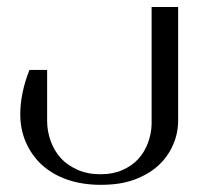

<svg xmlns="http://www.w3.org/2000/svg" viewBox="-20 -345 598 541"><path d="M481.9 -325.2V-4.9Q481.9 31.2 467.3 64Q452.1 98.1 425.3 122.1Q397.5 147 357.4 161.6Q318.4 175.8 264.2 175.8Q211.9 175.8 169.4 161.1Q128.4 147 98.1 119.6Q69.8 93.8 53.2 56.6Q37.1 20 37.1 -22.9Q37.1 -52.2 43.5 -83.5Q50.3 -116.7 63 -147.9H112.8V-3.9Q112.8 23.9 122.6 51.8Q132.3 79.1 150.9 100.1Q168.9 120.1 198.2 133.3Q226.6 146 263.2 146Q298.3 146 324.7 134.3Q352.1 122.1 369.1 103.5Q386.7 84.5 396.5 58.6Q406.7 31.7 407.2 4.9V-325.2Z"/></svg>

Font: SimahzazaarabicW05-Light
Style: Regular
Weight: 300
Designer: Ahmed zaza
Foundry: Ahmed zaza
Version: Version 1.001